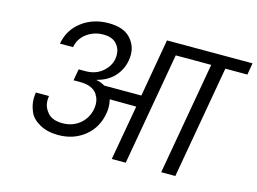

<svg xmlns="http://www.w3.org/2000/svg" viewBox="-100 -926 1477 1103"><g transform="rotate(15 639.0 -374.5)"><path d="M1266 -670H1135L1017 0H933L1051 -670H840L722 0H639L697 -327L539 -328Q545 -305 545 -282Q545 -264 542 -246Q527 -158 462 -105.5Q397 -53 305 -53Q241 -53 195 -78.5Q149 -104 132.5 -142.5Q116 -181 116 -218Q116 -236 119 -256H197Q195 -242 195 -230Q195 -190 223 -157.5Q251 -125 312 -125Q372 -125 414.5 -160.5Q457 -196 467 -253Q469 -266 469 -277Q469 -305 457 -328H454V-334Q425 -380 349 -380H310L322 -448H361Q422 -448 462 -481.5Q502 -515 510 -560Q512 -573 512 -584Q512 -622 486.5 -650Q461 -678 408 -678Q353 -678 310 -646.5Q267 -615 258 -563H180Q195 -648 262 -698.5Q329 -749 420 -749Q508 -749 549 -706Q590 -663 590 -607Q590 -590 587 -571Q576 -513 537.5 -472.5Q499 -432 438 -417L437 -415Q464 -411 488 -396H709L769 -740H1278Z"/></g></svg>

Font: Fz Poppins
Style: Italic
Weight: 400
Italic angle: -10°
Designer: Ninad Kale (Devanagari), Jonny Pinhorn (Latin)
Foundry: Indian Type Foundry
Version: Vit hóa bi Vntype.Com & FontZin.Com